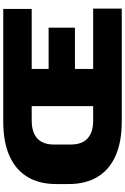

<svg xmlns="http://www.w3.org/2000/svg" viewBox="186 -955 769 1181"><g transform="rotate(-90 570.5 -364.5)"><path d="M414 0Q289 0 203 -38Q117 -76 73 -149Q29 -222 29 -325V-405Q29 -508 73 -580.5Q117 -653 202.5 -691Q288 -729 414 -729H574V-554H420Q371 -554 338 -538.5Q305 -523 288.5 -493Q272 -463 272 -418V-312Q272 -268 288.5 -237.5Q305 -207 337.5 -191.5Q370 -176 420 -176H574V0ZM508 0V-729H1106V-554H737V-176H1108V0ZM721 -288V-450H991V-288Z"/></g></svg>

Font: Hubot Sans Condensed ExtraLight Black
Style: Regular
Weight: 900
Version: Version 2.000